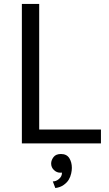

<svg xmlns="http://www.w3.org/2000/svg" viewBox="-20 -720 549 964"><path d="M89.8 -700.2H176.8V-69.8H486.8V0H89.8ZM340.8 123Q340.8 135.7 337.4 150.9Q333.5 168.5 325.2 182.1Q316.9 196.3 299.8 208.5Q283.2 220.7 257.8 224.1L245.1 190.9Q261.7 190.9 275.9 178.7Q291 166 291 148.9V146Q290 147 289.1 147H282.2Q264.6 147 251 133.8Q236.8 120.6 236.8 101.1Q236.8 84.5 249 68.4Q260.7 53.2 286.1 53.2Q314.9 53.2 328.1 74.2Q340.8 94.7 340.8 123Z"/></svg>

Font: Post Grotesk Regular
Style: Regular
Weight: 500
Version: 0.900; ttfautohint (v0.96) -l 8 -r 50 -G 200 -x 14 -w "gGD" 